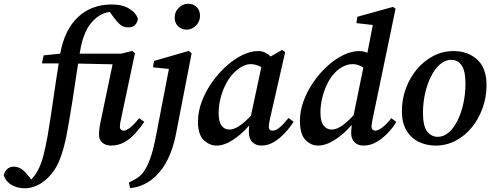

<svg xmlns="http://www.w3.org/2000/svg" viewBox="-174 -767 2636 1030"><path d="M426 -743Q483 -743 520 -720Q557 -697 566 -665Q557 -620 514 -620Q489 -620 472 -634Q455 -648 435 -675L415 -703Q359 -696 315.5 -644.5Q272 -593 255 -489Q254 -487 254 -484Q254 -481 253 -479H476L536 -494L550 -482L477 -137Q469 -103 469 -87Q469 -77 475 -71.5Q481 -66 489 -66Q518 -66 573 -133L600 -113Q579 -82 552.5 -52.5Q526 -23 493.5 -4.5Q461 14 422 14Q394 14 375.5 -1Q357 -16 357 -45Q357 -78 369 -130L430 -422L245 -426Q231 -331 215.5 -232Q200 -133 183 -41Q168 35 145.5 91.5Q123 148 84 186Q53 216 21 229.5Q-11 243 -40 243Q-80 243 -110.5 226Q-141 209 -154 174Q-150 154 -136 140.5Q-122 127 -100 127Q-77 127 -58 140.5Q-39 154 -23 175L-6 196Q3 186 12.5 173.5Q22 161 30 145Q47 113 58.5 69Q70 25 82 -41Q98 -138 111.5 -232.5Q125 -327 141 -427H51L60 -470L149 -479Q172 -607 244 -675Q316 -743 426 -743Z M827 -608Q801 -608 782 -625.5Q763 -643 763 -673Q763 -704 785.5 -725.5Q808 -747 836 -747Q864 -747 881.5 -729Q899 -711 899 -682Q899 -652 877.5 -630Q856 -608 827 -608ZM524 242 517 212Q542 201 560.5 189Q579 177 595 157Q616 128 632.5 82Q649 36 665 -49L732 -397L647 -406L652 -440L839 -494L854 -481L769 -43Q739 104 662 177Q635 204 600.5 221Q566 238 524 242Z M999 -161Q999 -115 1014.5 -93.5Q1030 -72 1056 -72Q1079 -72 1107 -89.5Q1135 -107 1172 -146L1228 -407Q1215 -414 1200.5 -418.5Q1186 -423 1171 -423Q1129 -423 1081 -377Q1058 -354 1039 -318.5Q1020 -283 1009.5 -242Q999 -201 999 -161ZM1228 14Q1199 14 1180 -4.5Q1161 -23 1161 -60Q1161 -69 1161.5 -77.5Q1162 -86 1163 -94Q1121 -46 1075 -16Q1029 14 988 14Q950 14 919 -15.5Q888 -45 888 -114Q888 -167 908 -221Q928 -275 962 -323.5Q996 -372 1038 -410.5Q1080 -449 1125 -471Q1170 -493 1211 -493Q1231 -493 1247 -485.5Q1263 -478 1278 -464L1339 -499L1356 -488L1276 -137Q1268 -103 1268 -87Q1268 -66 1289 -66Q1306 -66 1327.5 -84.5Q1349 -103 1374 -134L1401 -114Q1382 -84 1355 -54.5Q1328 -25 1296 -5.5Q1264 14 1228 14Z M1545 -164Q1545 -115 1562 -93.5Q1579 -72 1605 -72Q1629 -72 1657.5 -90.5Q1686 -109 1723 -149L1775 -404Q1749 -423 1717 -423Q1692 -423 1666.5 -410Q1641 -397 1622 -376Q1599 -353 1581.5 -317Q1564 -281 1554.5 -241Q1545 -201 1545 -164ZM1827 -138Q1823 -120 1821 -107.5Q1819 -95 1819 -87Q1819 -77 1825 -71.5Q1831 -66 1839 -66Q1855 -66 1878 -84Q1901 -102 1925 -133L1952 -113Q1933 -81 1905 -52Q1877 -23 1844.5 -4.5Q1812 14 1776 14Q1746 14 1728 -4Q1710 -22 1710 -53Q1710 -70 1713 -97Q1671 -48 1622.5 -17Q1574 14 1532 14Q1494 14 1464.5 -16.5Q1435 -47 1435 -120Q1435 -171 1454 -223.5Q1473 -276 1506 -324.5Q1539 -373 1580.5 -411Q1622 -449 1666.5 -471Q1711 -493 1754 -493Q1776 -493 1797 -484L1826 -633L1738 -643L1743 -677L1934 -730L1948 -720Z M2163 14Q2113 14 2071.5 -6.5Q2030 -27 2006 -68Q1982 -109 1982 -170Q1982 -235 2003.5 -293Q2025 -351 2063 -396Q2101 -441 2151 -467Q2201 -493 2259 -493Q2336 -493 2386 -447.5Q2436 -402 2436 -310Q2436 -246 2415 -187.5Q2394 -129 2357 -83.5Q2320 -38 2270 -12Q2220 14 2163 14ZM2174 -33Q2207 -33 2234.5 -57.5Q2262 -82 2282 -123.5Q2302 -165 2312.5 -215.5Q2323 -266 2323 -317Q2323 -388 2302 -417Q2281 -446 2247 -446Q2214 -446 2186.5 -422Q2159 -398 2138.5 -357.5Q2118 -317 2106.5 -266Q2095 -215 2095 -162Q2095 -91 2117.5 -62Q2140 -33 2174 -33Z"/></svg>

Font: Source Serif Pro SemiBold
Style: Italic
Weight: 600
Italic angle: -12°
Designer: Frank Grießhammer
Foundry: Adobe Systems Incorporated
Version: Version 3.001;hotconv 1.0.111;makeotfexe 2.5.65597